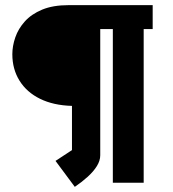

<svg xmlns="http://www.w3.org/2000/svg" viewBox="-20 -711 675 747"><path d="M271 16 196 -85 260 -127V-299Q188 -301 136 -326.5Q84 -352 56 -397Q28 -442 28 -500Q28 -532 39.5 -565.5Q51 -599 76.5 -627.5Q102 -656 144 -673.5Q186 -691 247 -691H574V-598H539V0H419V-598H370V-107Q370 -86 357 -65Q344 -44 321.5 -23.5Q299 -3 271 16Z"/></svg>

Font: Kreon Light SemiBold
Style: Regular
Weight: 600
Version: Version 2.002